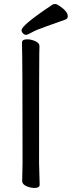

<svg xmlns="http://www.w3.org/2000/svg" viewBox="-20 -906 353 943"><path d="M148.9 17.1Q129.9 17.1 109.4 8.1Q88.9 -1 88.9 -17.1L90.8 -105Q90.8 -609.9 87.9 -696.8Q87.9 -712.9 113.8 -712.9Q132.8 -712.9 153.3 -703.9Q173.8 -694.8 173.8 -679.2Q173.8 -658.2 172.9 -643.1Q171.9 -589.8 171.9 -105L174.8 1Q174.8 17.1 148.9 17.1ZM107.9 -734.9Q100.1 -734.9 93 -741.9Q85.9 -749 85.9 -757.8Q85.9 -782.2 238.8 -883.8Q243.2 -886.2 251 -886.2Q259.8 -886.2 274.9 -875Q313 -849.1 313 -826.2Q313 -814.9 301.8 -810.1Q252.9 -792 204.8 -775.4Q156.7 -758.8 136.2 -746.8Q115.7 -734.9 107.9 -734.9Z"/></svg>

Font: LXGW WenKai GB Screen
Style: Regular
Weight: 400
Designer: LXGW / Fontworks Inc.
Foundry: LXGW / Fontworks Inc.
Version: Version 1.321;February 19, 2024;FontCreator 14.0.0.2901 64-b